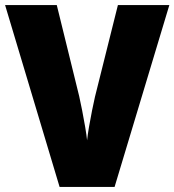

<svg xmlns="http://www.w3.org/2000/svg" viewBox="-20 -734 685 754"><path d="M645 -714 430 0H214L0 -714H203L291 -356Q296 -334 302.5 -301Q309 -268 314.5 -235.5Q320 -203 322 -183Q324 -203 329.5 -235.5Q335 -268 341.5 -300Q348 -332 353 -354L443 -714Z"/></svg>

Font: Noto Sans Lao Looped SemiCondensed Black
Style: Regular
Weight: 900
Width: 4
Designer: Mark Frömberg, Ben Mitchell
Foundry: The Fontpad Ltd
Version: Version 1.002; ttfautohint (v1.8.4.7-5d5b)